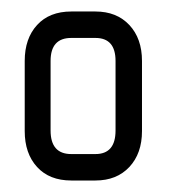

<svg xmlns="http://www.w3.org/2000/svg" viewBox="-20 -314 297 334"><path d="M104 0Q66 0 44.5 -23.5Q23 -47 23 -86V-208Q23 -247 44.5 -270.5Q66 -294 104 -294H146Q183 -294 205 -270.5Q227 -247 227 -208V-86Q227 -47 205 -23.5Q183 0 146 0ZM181 -208Q181 -248 146 -248H104Q68 -248 68 -208V-87Q68 -46 104 -46H146Q181 -46 181 -87Z"/></svg>

Font: Chathura ExtraBold
Style: Regular
Weight: 800
Designer: Appaji Ambarisha Darbha
Foundry: Aditya Fonts
Version: Version 1.002 2016